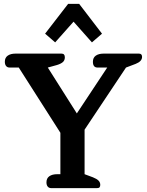

<svg xmlns="http://www.w3.org/2000/svg" viewBox="-20 -972 759 992"><path d="M213 -798 332 -952H389L507 -798L455 -753L360 -860L265 -753ZM220 -30Q220 -51 235 -61.5Q250 -72 276 -72H292V-286L77 -623H30Q18 -623 11.5 -631Q5 -639 5 -653Q5 -674 20 -684.5Q35 -695 60 -695H298Q315 -695 315 -676Q315 -660 304.5 -651Q294 -642 274 -636L227 -623L377 -386L534 -623H484Q460 -623 460 -653Q460 -674 475 -684.5Q490 -695 515 -695H698Q714 -695 714 -678Q714 -655 681 -642L631 -623L417 -302V-72L460 -56Q480 -48 489 -39Q498 -30 498 -17Q498 -9 494.5 -4.5Q491 0 481 0H245Q233 0 226.5 -8Q220 -16 220 -30Z"/></svg>

Font: MaitreeSemiBold
Style: Regular
Weight: 600
Designer: CadsonDemak Team
Foundry: CadsonDemak
Version: Version 1.000